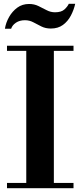

<svg xmlns="http://www.w3.org/2000/svg" viewBox="-20 -996 423 1016"><path d="M119 -15V-754H265V-15ZM17 0V-28H369V0ZM17 -727V-754H369V-727ZM6 -844Q11 -876 28 -906Q45 -936 71.5 -955.5Q98 -975 134 -975Q161 -975 183.5 -964Q206 -953 227 -942Q248 -931 271 -931Q305 -931 321.5 -946.5Q338 -962 344 -976H378Q371 -944 355 -913.5Q339 -883 313 -864Q287 -845 249 -845Q221 -845 199 -856Q177 -867 156.5 -878Q136 -889 112 -889Q84 -889 64.5 -876Q45 -863 39 -844Z"/></svg>

Font: Libre Bodoni Medium
Style: Regular
Weight: 500
Designer: Pablo Impallari, Rodrigo Fuenzalida
Foundry: Impallari Type
Version: Version 2.005;gftools[0.9.23]